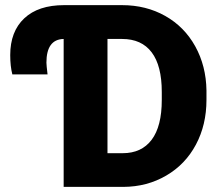

<svg xmlns="http://www.w3.org/2000/svg" viewBox="-20 -731 862 751"><path d="M229 0V-578.6Q161.6 -577.1 161.6 -485.8Q161.6 -476.6 166 -439.9H28.3Q20 -471.7 20 -515.6Q20 -607.9 75 -659.4Q129.9 -710.9 230.5 -710.9H457.5Q551.3 -710.9 626.2 -668.7Q701.2 -626.5 743.7 -549.8Q786.1 -473.1 787.6 -377.4V-340.3Q787.6 -242.7 746.3 -165.3Q705.1 -87.9 630.1 -44.2Q555.2 -0.5 462.9 0ZM400.4 -578.6V-131.8H460Q533.7 -131.8 573.2 -184.3Q612.8 -236.8 612.8 -340.3V-371.1Q612.8 -474.1 573.2 -526.4Q533.7 -578.6 457.5 -578.6Z"/></svg>

Font: Roboto Black
Style: Regular
Weight: 900
Designer: Google
Version: Version 2.134; 2016